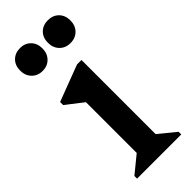

<svg xmlns="http://www.w3.org/2000/svg" viewBox="-230 -728 762 762"><g transform="rotate(-45 151.0 -347.5)"><path d="M34 0V-15L105 -73V-358L33 -414V-431L186 -489H211V-73L282 -15V0ZM228 -567Q200 -567 182.5 -585Q165 -603 165 -631Q165 -660 182.5 -677.5Q200 -695 228 -695Q256 -695 273.5 -677.5Q291 -660 291 -631Q291 -603 273.5 -585Q256 -567 228 -567ZM72 -567Q44 -567 26.5 -585Q9 -603 9 -631Q9 -660 26.5 -677.5Q44 -695 72 -695Q99 -695 116.5 -677.5Q134 -660 134 -631Q134 -603 116.5 -585Q99 -567 72 -567Z"/></g></svg>

Font: Platypi
Style: Regular
Weight: 400
Designer: David Sargent
Foundry: Bolt Cutter Type
Version: Version 1.200; ttfautohint (v1.8.4.7-5d5b)